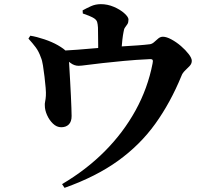

<svg xmlns="http://www.w3.org/2000/svg" viewBox="-20 -833 1040 925"><path d="M279 54Q396 -15 485 -104.5Q574 -194 633 -301Q692 -408 715 -527Q718 -540 715 -544.5Q712 -549 700 -548Q634 -545 576.5 -539.5Q519 -534 473.5 -529Q428 -524 399 -520Q370 -516 359 -516Q338 -516 320 -529.5Q302 -543 266 -571L267 -588Q309 -590 353 -593.5Q397 -597 437 -600.5Q477 -604 506 -605Q539 -608 575.5 -610Q612 -612 645.5 -614.5Q679 -617 703 -620Q714 -622 723.5 -631Q733 -640 743 -648Q753 -656 765 -656Q782 -656 806 -643Q830 -630 852 -611Q874 -592 889 -572.5Q904 -553 904 -540Q904 -526 893.5 -515Q883 -504 871 -492.5Q859 -481 854 -467Q801 -338 728 -236.5Q655 -135 549 -58.5Q443 18 291 72ZM275 -220Q253 -220 235 -237.5Q217 -255 206.5 -279Q196 -303 196 -324Q195 -332 197.5 -344Q200 -356 201 -371Q202 -385 200 -409.5Q198 -434 194.5 -463Q191 -492 187 -517.5Q183 -543 177 -556Q167 -585 152 -605Q137 -625 117 -647L126 -661Q157 -656 194 -643.5Q231 -631 259 -615Q290 -597 300 -584.5Q310 -572 312 -544Q313 -530 314.5 -502Q316 -474 318 -440.5Q320 -407 321.5 -373.5Q323 -340 324 -313.5Q325 -287 325 -274Q325 -247 311.5 -233.5Q298 -220 275 -220ZM453 -559Q453 -565 453 -581Q453 -597 453 -618Q453 -639 452.5 -661Q452 -683 452 -700Q451 -717 448 -727Q445 -737 433 -745Q421 -752 407.5 -757.5Q394 -763 379 -768L378 -783Q396 -793 418 -803Q440 -813 466 -813Q498 -813 528.5 -800Q559 -787 579 -769Q599 -751 599 -739Q599 -725 594 -717Q589 -709 583 -701.5Q577 -694 575 -678Q572 -663 569.5 -641.5Q567 -620 565.5 -598.5Q564 -577 564 -562Z"/></svg>

Font: Noto Serif HK ExtraLight ExtraBold
Style: Regular
Weight: 800
Version: Version 2.003-H1;hotconv 1.1.1;makeotfexe 2.6.0